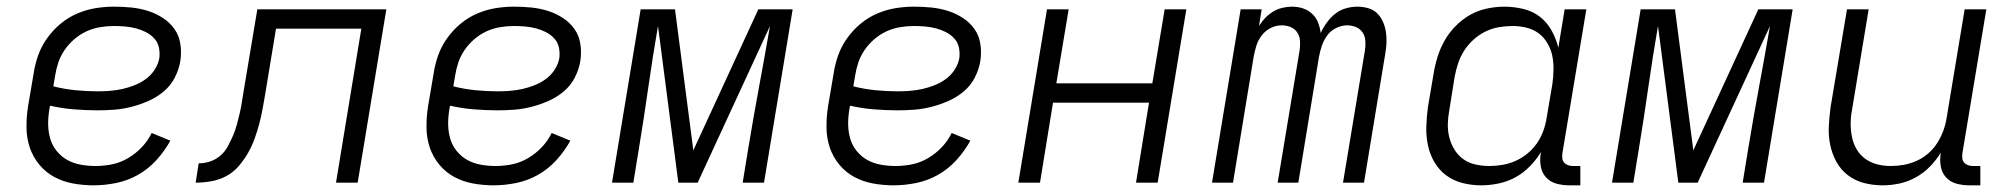

<svg xmlns="http://www.w3.org/2000/svg" viewBox="-20 -548 6040 576"><path d="M261 8Q230 8 199.5 2.5Q169 -3 143 -17Q117 -31 98 -54Q79 -77 69.5 -105Q60 -133 59.5 -164.5Q59 -196 64 -228L81 -328Q85 -355 94.5 -382Q104 -409 121.5 -433.5Q139 -458 162 -477Q185 -496 212 -507.5Q239 -519 266.5 -523.5Q294 -528 322 -528Q348 -528 373.5 -525.5Q399 -523 423 -515.5Q447 -508 468 -494.5Q489 -481 503 -461.5Q517 -442 521 -416.5Q525 -391 521 -365Q517 -340 504.5 -315.5Q492 -291 471 -273.5Q450 -256 425 -245Q400 -234 374.5 -227.5Q349 -221 324 -219Q299 -217 274 -217Q237 -217 201 -220Q165 -223 130 -231L128 -219Q124 -196 124.5 -173.5Q125 -151 131 -131Q137 -111 150.5 -94.5Q164 -78 182 -68Q200 -58 222 -54Q244 -50 267 -50Q291 -50 316 -55Q341 -60 364 -73.5Q387 -87 405.5 -106.5Q424 -126 435 -149L491 -126Q474 -95 449.5 -68Q425 -41 394 -23.5Q363 -6 328.5 1Q294 8 261 8ZM273 -274Q291 -274 310 -275.5Q329 -277 347 -281Q365 -285 383 -292Q401 -299 417 -310.5Q433 -322 444 -339Q455 -356 458 -374Q460 -391 456.5 -406.5Q453 -422 442 -433.5Q431 -445 417 -452Q403 -459 387.5 -463Q372 -467 355.5 -468.5Q339 -470 322 -470Q302 -470 280.5 -466.5Q259 -463 239.5 -454Q220 -445 203 -430.5Q186 -416 173.5 -397.5Q161 -379 154.5 -359Q148 -339 145 -319L140 -289Q171 -281 205 -277.5Q239 -274 273 -274Z M567 0 576 -58Q593 -58 610 -63.5Q627 -69 641 -81Q655 -93 663.5 -109Q672 -125 679 -141Q686 -157 690.5 -174Q695 -191 699 -207.5Q703 -224 705.5 -241Q708 -258 711 -275L752 -520H1139L1053 0H988L1064 -462H808L776 -268Q772 -245 768 -222.5Q764 -200 758 -177.5Q752 -155 744 -132.5Q736 -110 724 -89Q712 -68 695.5 -49Q679 -30 657.5 -19Q636 -8 612.5 -4Q589 0 567 0Z M1461 8Q1430 8 1399.5 2.5Q1369 -3 1343 -17Q1317 -31 1298 -54Q1279 -77 1269.5 -105Q1260 -133 1259.5 -164.5Q1259 -196 1264 -228L1281 -328Q1285 -355 1294.5 -382Q1304 -409 1321.5 -433.5Q1339 -458 1362 -477Q1385 -496 1412 -507.5Q1439 -519 1466.5 -523.5Q1494 -528 1522 -528Q1548 -528 1573.5 -525.5Q1599 -523 1623 -515.5Q1647 -508 1668 -494.5Q1689 -481 1703 -461.5Q1717 -442 1721 -416.5Q1725 -391 1721 -365Q1717 -340 1704.5 -315.5Q1692 -291 1671 -273.5Q1650 -256 1625 -245Q1600 -234 1574.5 -227.5Q1549 -221 1524 -219Q1499 -217 1474 -217Q1437 -217 1401 -220Q1365 -223 1330 -231L1328 -219Q1324 -196 1324.5 -173.5Q1325 -151 1331 -131Q1337 -111 1350.5 -94.5Q1364 -78 1382 -68Q1400 -58 1422 -54Q1444 -50 1467 -50Q1491 -50 1516 -55Q1541 -60 1564 -73.5Q1587 -87 1605.5 -106.5Q1624 -126 1635 -149L1691 -126Q1674 -95 1649.5 -68Q1625 -41 1594 -23.5Q1563 -6 1528.5 1Q1494 8 1461 8ZM1473 -274Q1491 -274 1510 -275.5Q1529 -277 1547 -281Q1565 -285 1583 -292Q1601 -299 1617 -310.5Q1633 -322 1644 -339Q1655 -356 1658 -374Q1660 -391 1656.5 -406.5Q1653 -422 1642 -433.5Q1631 -445 1617 -452Q1603 -459 1587.5 -463Q1572 -467 1555.5 -468.5Q1539 -470 1522 -470Q1502 -470 1480.5 -466.5Q1459 -463 1439.5 -454Q1420 -445 1403 -430.5Q1386 -416 1373.5 -397.5Q1361 -379 1354.5 -359Q1348 -339 1345 -319L1340 -289Q1371 -281 1405 -277.5Q1439 -274 1473 -274Z M1816 0 1902 -520H2005L2060 -97L2255 -520H2358L2272 0H2208L2225 -104Q2240 -195 2257 -286.5Q2274 -378 2290 -470L2073 0H2015L1954 -470Q1938 -378 1925 -286.5Q1912 -195 1897 -104L1880 0Z M2661 8Q2630 8 2599.5 2.5Q2569 -3 2543 -17Q2517 -31 2498 -54Q2479 -77 2469.5 -105Q2460 -133 2459.5 -164.5Q2459 -196 2464 -228L2481 -328Q2485 -355 2494.5 -382Q2504 -409 2521.5 -433.5Q2539 -458 2562 -477Q2585 -496 2612 -507.5Q2639 -519 2666.5 -523.5Q2694 -528 2722 -528Q2748 -528 2773.5 -525.5Q2799 -523 2823 -515.5Q2847 -508 2868 -494.5Q2889 -481 2903 -461.5Q2917 -442 2921 -416.5Q2925 -391 2921 -365Q2917 -340 2904.5 -315.5Q2892 -291 2871 -273.5Q2850 -256 2825 -245Q2800 -234 2774.5 -227.5Q2749 -221 2724 -219Q2699 -217 2674 -217Q2637 -217 2601 -220Q2565 -223 2530 -231L2528 -219Q2524 -196 2524.5 -173.5Q2525 -151 2531 -131Q2537 -111 2550.5 -94.5Q2564 -78 2582 -68Q2600 -58 2622 -54Q2644 -50 2667 -50Q2691 -50 2716 -55Q2741 -60 2764 -73.5Q2787 -87 2805.5 -106.5Q2824 -126 2835 -149L2891 -126Q2874 -95 2849.5 -68Q2825 -41 2794 -23.5Q2763 -6 2728.5 1Q2694 8 2661 8ZM2673 -274Q2691 -274 2710 -275.5Q2729 -277 2747 -281Q2765 -285 2783 -292Q2801 -299 2817 -310.5Q2833 -322 2844 -339Q2855 -356 2858 -374Q2860 -391 2856.5 -406.5Q2853 -422 2842 -433.5Q2831 -445 2817 -452Q2803 -459 2787.5 -463Q2772 -467 2755.5 -468.5Q2739 -470 2722 -470Q2702 -470 2680.5 -466.5Q2659 -463 2639.5 -454Q2620 -445 2603 -430.5Q2586 -416 2573.5 -397.5Q2561 -379 2554.5 -359Q2548 -339 2545 -319L2540 -289Q2571 -281 2605 -277.5Q2639 -274 2673 -274Z M3035 0 3121 -520H3186L3149 -298H3437L3474 -520H3539L3453 0H3388L3427 -240H3139L3100 0Z M3616 0 3702 -520H3765L3757 -470Q3765 -483 3775.5 -494Q3786 -505 3799 -513Q3812 -521 3827 -524.5Q3842 -528 3856 -528Q3873 -528 3888.5 -523Q3904 -518 3916 -507Q3928 -496 3934 -481Q3940 -466 3942 -449Q3950 -466 3961 -481Q3972 -496 3986 -507Q4000 -518 4017.5 -523Q4035 -528 4052 -528Q4069 -528 4084.5 -523.5Q4100 -519 4111 -508.5Q4122 -498 4128.5 -483.5Q4135 -469 4137.5 -453.5Q4140 -438 4139.5 -421.5Q4139 -405 4136 -388L4072 0H4009L4075 -398Q4077 -412 4076 -426Q4075 -440 4067.5 -451Q4060 -462 4047.5 -467Q4035 -472 4021 -472Q4005 -472 3988.5 -464Q3972 -456 3961.5 -441.5Q3951 -427 3945.5 -410.5Q3940 -394 3937 -378L3875 0H3813L3879 -398Q3881 -412 3880 -426Q3879 -440 3871.5 -451Q3864 -462 3851.5 -467Q3839 -472 3825 -472Q3808 -472 3792 -464Q3776 -456 3765 -441.5Q3754 -427 3749 -410.5Q3744 -394 3741 -378L3679 0Z M4424 8Q4395 8 4367.5 1Q4340 -6 4318.5 -22Q4297 -38 4283 -62Q4269 -86 4263.5 -113.5Q4258 -141 4259 -170Q4260 -199 4264 -228L4281 -328Q4285 -353 4293 -378.5Q4301 -404 4314.5 -427.5Q4328 -451 4348 -471Q4368 -491 4391.5 -504Q4415 -517 4441.5 -522.5Q4468 -528 4493 -528Q4522 -528 4550.5 -521Q4579 -514 4600 -497.5Q4621 -481 4634.5 -457Q4648 -433 4655 -405L4674 -520H4739L4667 -87Q4666 -80 4667 -72.5Q4668 -65 4672.5 -60Q4677 -55 4684 -52.5Q4691 -50 4698 -50H4721V8H4688Q4668 8 4649.5 3Q4631 -2 4618.5 -15.5Q4606 -29 4602.5 -48Q4599 -67 4602 -87L4603 -92Q4589 -69 4569.5 -49Q4550 -29 4526 -16Q4502 -3 4475.5 2.5Q4449 8 4424 8ZM4448 -50Q4468 -50 4488 -53.5Q4508 -57 4527 -65.5Q4546 -74 4562.5 -87.5Q4579 -101 4591 -118.5Q4603 -136 4610 -155.5Q4617 -175 4620 -195L4637 -295Q4640 -316 4640.5 -338Q4641 -360 4637 -380Q4633 -400 4622.5 -418Q4612 -436 4596 -448Q4580 -460 4559.5 -465Q4539 -470 4518 -470Q4498 -470 4477 -466.5Q4456 -463 4436.5 -453.5Q4417 -444 4400.5 -429Q4384 -414 4372.5 -396Q4361 -378 4354.5 -358.5Q4348 -339 4344 -318L4328 -218Q4324 -197 4323.5 -176Q4323 -155 4328 -135.5Q4333 -116 4343.5 -99Q4354 -82 4370 -70.5Q4386 -59 4406.5 -54.5Q4427 -50 4448 -50Z M4816 0 4902 -520H5005L5060 -97L5255 -520H5358L5272 0H5208L5225 -104Q5240 -195 5257 -286.5Q5274 -378 5290 -470L5073 0H5015L4954 -470Q4938 -378 4925 -286.5Q4912 -195 4897 -104L4880 0Z M5628 8Q5599 8 5572 1Q5545 -6 5523.5 -22.5Q5502 -39 5489 -63Q5476 -87 5470.5 -114Q5465 -141 5466.5 -170Q5468 -199 5472 -228L5521 -520H5586L5536 -218Q5532 -197 5532 -176.5Q5532 -156 5536 -136.5Q5540 -117 5550 -100Q5560 -83 5576 -71.5Q5592 -60 5611.5 -55Q5631 -50 5652 -50Q5672 -50 5691.5 -53.5Q5711 -57 5730 -65.5Q5749 -74 5765 -88Q5781 -102 5792 -119.5Q5803 -137 5810 -156Q5817 -175 5820 -195L5874 -520H5939L5867 -87Q5866 -80 5867 -72.5Q5868 -65 5872.5 -60Q5877 -55 5884 -52.5Q5891 -50 5898 -50H5921V8H5888Q5868 8 5849.5 3Q5831 -2 5818.5 -15.5Q5806 -29 5802.5 -48Q5799 -67 5802 -87L5803 -91Q5789 -68 5770 -48.5Q5751 -29 5727.5 -16Q5704 -3 5678.5 2.5Q5653 8 5628 8Z"/></svg>

Font: Iosevka Light Extended
Style: Italic
Weight: 300
Width: 7
Italic angle: -9°
Monospace: yes
Designer: Belleve Invis
Foundry: Belleve Invis
Version: Version 32.5.0; ttfautohint (v1.8.4)